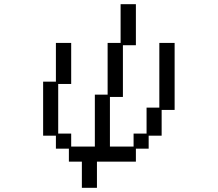

<svg xmlns="http://www.w3.org/2000/svg" viewBox="-20 -807 1040 917"><path d="M186 -417H247V-602H320V-406H258V-169H320V-107H433V-355H494V-602H556V-787H629V-591H567V-344H505V-107H618V-169H680V-293H741V-602H814V-282H752V-159H690V-97H629V-35H443V90H371V-35H309V-97H247V-159H186Z"/></svg>

Font: DotGothic16
Style: Regular
Weight: 400
Designer: Fontworks Inc.
Foundry: Fontworks Inc.
Version: Version 1.100